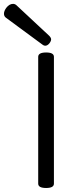

<svg xmlns="http://www.w3.org/2000/svg" viewBox="-169 -940 317 972"><path d="M104 -10.3Q104 11.7 64.5 11.7Q24.4 11.7 24.4 -10.3V-652.3Q24.4 -674.3 64.5 -674.3Q104 -674.3 104 -652.3ZM59.6 -708.5Q53.2 -708.5 46.9 -713.4L-138.7 -850.1Q-148.9 -857.4 -148.9 -870.6Q-148.9 -884.3 -137.2 -900.4Q-121.6 -920.4 -103 -920.4Q-93.3 -920.4 -85.9 -913.6L79.6 -759.3Q89.8 -749 89.8 -740.7Q89.8 -731.9 81.1 -720.7Q71.3 -708.5 59.6 -708.5Z"/></svg>

Font: Gayathri
Style: Regular
Weight: 400
Designer: Binoy Dominic <binoy.domenic@gmail.com>
Foundry: SMC
Version: Version 1.000